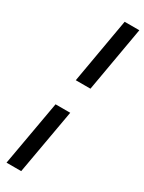

<svg xmlns="http://www.w3.org/2000/svg" viewBox="-257 -877 792 1054"><g transform="rotate(30 139.0 -350.0)"><path d="M185 -847H278L206 -435H113ZM83 -265H176L103 147H10Z"/></g></svg>

Font: Bai Jamjuree Medium
Style: Italic
Weight: 500
Italic angle: -10°
Version: Version 1.000; ttfautohint (v1.6)